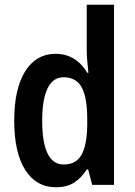

<svg xmlns="http://www.w3.org/2000/svg" viewBox="-20 -780 568 810"><path d="M216 10Q133 10 86.5 -63Q40 -136 40 -271Q40 -406 86.5 -479.5Q133 -553 214 -553Q258 -553 292 -532Q326 -511 348 -473H353Q351 -496 348.5 -518.5Q346 -541 346 -562V-760H461V0H369L352 -65H346Q323 -29 292.5 -9.5Q262 10 216 10ZM249 -86Q301 -86 324 -127Q347 -168 348 -252V-279Q348 -368 325 -411Q302 -454 248 -454Q203 -454 180.5 -407Q158 -360 158 -271Q158 -86 249 -86Z"/></svg>

Font: Noto Sans Kannada Condensed SemiBold
Style: Regular
Weight: 600
Width: 3
Designer: Jelle Bosma - Monotype Design Team
Foundry: Monotype Imaging Inc.
Version: Version 2.005; ttfautohint (v1.8.4.7-5d5b)